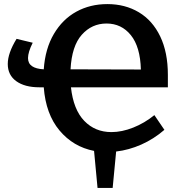

<svg xmlns="http://www.w3.org/2000/svg" viewBox="-20 -733 886 939"><path d="M801 -306H327Q339 -197 392 -142Q445 -87 525 -87Q576 -87 631.5 -109Q687 -131 735 -170L784 -98Q732 -53 671 -26Q610 1 548 8L531 186H457L440 5Q338 -15 271 -95Q204 -175 194 -306H173Q101 -306 59.5 -336Q18 -366 18 -420Q18 -473 61 -543L140 -524Q117 -478 117 -449Q117 -423 136.5 -409.5Q156 -396 194 -394Q201 -495 243.5 -567Q286 -639 353.5 -676Q421 -713 505 -713Q592 -713 659 -673Q726 -633 763.5 -555Q801 -477 801 -367ZM325 -394 669 -393Q666 -504 620 -561Q574 -618 501 -618Q429 -618 380 -563Q331 -508 325 -394Z"/></svg>

Font: Bitter Pro SemiBold
Style: Regular
Weight: 600
Designer: Sol Matas, and Bitter project Authors
Foundry: Sol Matas
Version: Version 1.010